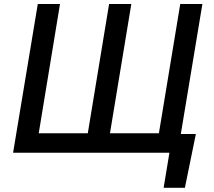

<svg xmlns="http://www.w3.org/2000/svg" viewBox="-20 -747 1047 939"><path d="M937.9 -91.6H864.3L969.8 -727.3H861.5L757.1 -95.2H517.8L622.2 -727.3H513.5L409.4 -95.2H169.4L273.4 -727.3H164.8L44 0H808.6L780.2 171.5H884.2Z"/></svg>

Font: Margiela Sans Medium
Style: Italic
Weight: 500
Italic angle: -9.39999°
Designer: Stefan Endress, Andreas Faust
Version: Version 1.100;FEAKit 1.0